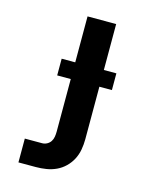

<svg xmlns="http://www.w3.org/2000/svg" viewBox="-111 -597 722 888"><g transform="rotate(15 250.0 -152.5)"><path d="M63 215V101H146Q158 101 169 95Q180 89 186.5 79Q193 69 195 56.5Q197 44 197 32V-220H132V-300H197V-520H334V-300H394V-220H334V32Q334 57 329.5 82Q325 107 313.5 129Q302 151 284 168.5Q266 186 243.5 196.5Q221 207 196 211Q171 215 146 215Z"/></g></svg>

Font: Iosevka Heavy
Style: Regular
Weight: 900
Monospace: yes
Designer: Belleve Invis
Foundry: Belleve Invis
Version: Version 32.5.0; ttfautohint (v1.8.4)